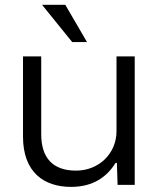

<svg xmlns="http://www.w3.org/2000/svg" viewBox="-20 -749 629 778"><path d="M456.5 0H525.9V-520.5H452.1V-217.8C452.1 -126 379.9 -57.6 288.1 -57.6C191.9 -57.6 147 -111.3 147 -205.6V-520.5H73.2V-195.8C73.2 -49.3 159.7 8.3 268.1 8.3C357.9 8.3 414.1 -33.2 448.2 -88.9H453.6ZM150.4 -729.5 272.5 -578.6H332.5L244.6 -729.5Z"/></svg>

Font: Faust Sans
Style: Regular
Weight: 400
Designer: Andreas Faust
Version: Version 1.003;Glyphs 3.1.2 (3151)